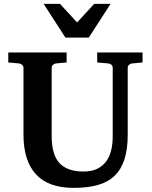

<svg xmlns="http://www.w3.org/2000/svg" viewBox="-20 -937 769 974"><path d="M649.9 -615.2Q641.6 -614.3 634.8 -608.4Q627.9 -602.5 627.9 -592.8V-253.9Q627.9 -180.2 611.3 -128.7Q594.7 -77.1 561 -44.9Q527.3 -12.7 475.8 1.7Q424.3 16.1 354 16.1Q225.1 16.1 162.1 -53Q99.1 -122.1 99.1 -253.9V-592.8Q99.1 -602.5 92 -608.4Q85 -614.3 76.2 -615.2L22 -620.1V-670.9H317.9V-620.1L264.2 -615.2Q255.9 -614.3 249 -608.4Q242.2 -602.5 242.2 -592.8V-246.1Q242.2 -152.3 281.7 -109.6Q321.3 -66.9 403.8 -66.9Q443.4 -66.9 471.2 -79.8Q499 -92.8 517.1 -116.2Q535.2 -139.6 543.5 -172.6Q551.8 -205.6 551.8 -246.1V-592.8Q551.8 -602.5 545.4 -608.4Q539.1 -614.3 529.8 -615.2L473.1 -620.1V-670.9H703.1V-620.1ZM430.2 -746.1H312L201.2 -917.5H284.2L371.1 -823.2L458 -917.5H541Z"/></svg>

Font: Charis SIL
Style: Bold
Weight: 700
Foundry: SIL International
Version: Version 4.112